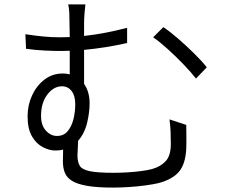

<svg xmlns="http://www.w3.org/2000/svg" viewBox="-20 -810 1040 870"><path d="M720 -687Q749 -668 786.5 -635.5Q824 -603 859.5 -568Q895 -533 917 -505L868 -454Q844 -485 809 -521Q774 -557 738 -589.5Q702 -622 674 -641ZM238 -194Q269 -194 287 -216Q305 -238 313 -271Q321 -304 321 -338Q321 -376 304.5 -397.5Q288 -419 261 -419Q223 -419 194.5 -381.5Q166 -344 166 -285Q166 -242 188 -218Q210 -194 238 -194ZM386 -342Q386 -302 375 -254.5Q364 -207 334 -172L331 -106Q331 -77 341 -59.5Q351 -42 386 -34.5Q421 -27 496 -27Q525 -27 558 -29Q591 -31 621 -35Q651 -39 669 -44Q708 -55 731 -80Q754 -105 754 -157Q754 -187 753 -213Q752 -239 748 -269L824 -244Q824 -216 824.5 -193Q825 -170 824 -138Q821 -68 791.5 -32.5Q762 3 697 20Q676 25 640 30Q604 35 564.5 37.5Q525 40 492 40Q419 40 374 32Q329 24 305.5 9Q282 -6 273.5 -28Q265 -50 265 -78L266 -132Q251 -128 230 -128Q204 -128 174.5 -143Q145 -158 125 -192Q105 -226 105 -283Q105 -333 125 -377Q145 -421 181 -449Q217 -477 265 -477Q273 -477 281 -476Q289 -475 296 -473V-580L257 -579Q224 -579 182.5 -581Q141 -583 98 -589L95 -655Q140 -648 177.5 -644.5Q215 -641 252 -641L296 -642L295 -701Q295 -727 294 -751Q293 -775 289 -790H367Q365 -775 363 -750Q361 -725 361 -701V-647Q458 -658 556 -684V-615Q458 -593 361 -584V-430Q386 -394 386 -342Z"/></svg>

Font: Source Han Sans SC Normal
Style: Regular
Weight: 350
Designer: Ryoko NISHIZUKA 西塚涼子 (kana, bopomofo & ideographs); Paul D. Hunt (Latin, Greek & Cyrillic); Sandoll Communications 산돌커뮤니
Foundry: Adobe
Version: Version 2.004;hotconv 1.0.118;makeotfexe 2.5.65603